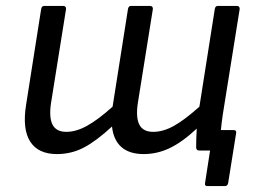

<svg xmlns="http://www.w3.org/2000/svg" viewBox="-20 -508 861 648"><path d="M680 120Q670 120 672 110L689 0H665L725 -69H768Q779 -69 777 -59L750 110Q748 120 739 120ZM172 12Q109 12 82 -30Q55 -72 68 -154L119 -478Q121 -488 129 -488H193Q203 -488 203 -478L152 -159Q145 -111 157.5 -87Q170 -63 204 -63Q237 -63 274 -83.5Q311 -104 360 -148L412 -478Q414 -488 422 -488H486Q496 -488 496 -478L445 -159Q438 -111 450.5 -87Q463 -63 497 -63Q531 -63 567.5 -83.5Q604 -104 653 -148L705 -478Q707 -488 715 -488H779Q784 -488 786.5 -485.5Q789 -483 789 -478L732 -122Q728 -95 725 -64.5Q722 -34 722 -10Q722 0 712 0H652Q647 0 644.5 -3Q642 -6 642 -10Q642 -25 642.5 -40.5Q643 -56 644 -74Q596 -29 553.5 -8.5Q511 12 465 12Q417 12 390 -11.5Q363 -35 358 -81Q305 -32 263 -10Q221 12 172 12Z"/></svg>

Font: Sofia Sans Hairline
Style: Italic
Weight: 1
Italic angle: -9°
Designer: Botio Nikoltchev, Ani Petrova
Foundry: lettersoup
Version: Version 4.102